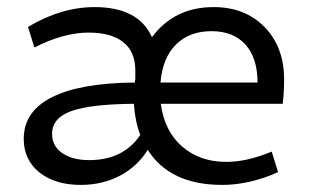

<svg xmlns="http://www.w3.org/2000/svg" viewBox="-20 -512 874 542"><path d="M208 10Q135 10 91 -25.5Q47 -61 47 -120Q47 -198 127.5 -238Q208 -278 361 -279Q361 -286 362 -289V-313Q362 -366 328 -393Q294 -420 230 -420Q160 -420 77 -378L59 -436Q153 -492 247 -492Q371 -492 409 -407Q472 -492 583 -492Q672 -492 727 -435.5Q782 -379 782 -288Q782 -249 778 -219H434Q444 -142 494 -98.5Q544 -55 619 -55Q677 -55 747 -84L765 -26Q684 10 607 10Q460 10 397 -89Q368 -42 318.5 -16Q269 10 208 10ZM433 -279H707Q707 -348 673 -386Q639 -424 577 -424Q515 -424 477 -386.5Q439 -349 433 -279ZM127 -134Q127 -100 155.5 -80Q184 -60 232 -60Q328 -60 376 -131Q361 -170 358 -219Q236 -218 181.5 -198.5Q127 -179 127 -134Z"/></svg>

Font: Cantarell
Style: Regular
Weight: 400
Designer: Dave Crossland, Nikolaus Waxweiler, Florian Fecher, Jacques Le Bailly, Eben Sorkin, Alexei Vanyashin, Alexios Zavras, Em
Version: Version 0.303